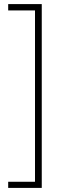

<svg xmlns="http://www.w3.org/2000/svg" viewBox="-20 -818 362 938"><path d="M151 100V-798H184V100ZM20 100V70H180V100ZM20 -767V-798H180V-767Z"/></svg>

Font: BioRhyme ExtraLight
Style: Regular
Weight: 250
Designer: Aoife Mooney
Foundry: Aoife Mooney Type
Version: Version 1.600;gftools[0.9.33]